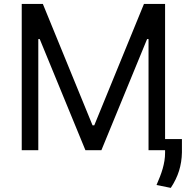

<svg xmlns="http://www.w3.org/2000/svg" viewBox="-20 -747 929 955"><path d="M193.2 -727.3 440.3 -123.6H448.9L696 -727.3H801.1V-55.4H884.9V11.4Q883.9 59.7 870.6 102.6Q857.2 145.6 829.5 187.5L758.5 173.3Q767.8 152 775.6 131.9Q783.4 111.9 789.1 92.2Q794.7 72.4 797.9 52.7Q801.1 33 801.1 12.8V0H718.8V-552.6H711.6L484.4 0H404.8L177.6 -552.6H170.5V0H88.1V-727.3Z"/></svg>

Font: Inter P
Style: Regular
Weight: 400
Designer: Rasmus Andersson
Foundry: rsms
Version: Version 3.018;git-588b23468